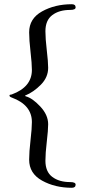

<svg xmlns="http://www.w3.org/2000/svg" viewBox="-20 -735 413 909"><path d="M102 -279Q133 -271 170.5 -231Q208 -191 208 -147Q208 -119 201.5 -64Q195 -9 195 26Q195 78 227.5 102.5Q260 127 312 127Q338 127 338 139Q338 154 320 154Q240 154 179 120Q118 86 118 21Q118 -15 124.5 -71Q131 -127 131 -157Q131 -238 36 -273Q25 -277 25 -282Q25 -285 26.5 -286Q28 -287 31 -287Q34 -287 36 -288Q131 -323 131 -404Q131 -434 124.5 -490Q118 -546 118 -582Q118 -647 179 -681Q240 -715 320 -715Q338 -715 338 -700Q338 -688 312 -688Q260 -688 227.5 -663.5Q195 -639 195 -587Q195 -552 201.5 -497Q208 -442 208 -414Q208 -369 173.5 -334Q139 -299 100 -283Q96 -281 102 -279Z"/></svg>

Font: EB Garamond 08
Style: Italic
Weight: 400
Italic angle: -14°
Version: Version 0.016